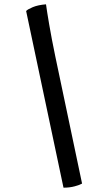

<svg xmlns="http://www.w3.org/2000/svg" viewBox="-20 -774 472 889"><path d="M274 95 101 -723Q108 -731 132 -741Q156 -751 193 -754Q197 -724 208 -659.5Q219 -595 236 -513L360 76Q350 82 326.5 88.5Q303 95 274 95Z"/></svg>

Font: Texturina ExtraBold
Style: Italic
Weight: 800
Italic angle: -11°
Designer: Guillermo Torres Carreño
Foundry: Omnibus-Type
Version: Version 1.002; ttfautohint (v1.8.3)